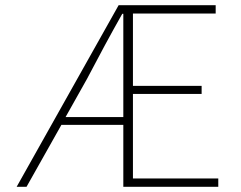

<svg xmlns="http://www.w3.org/2000/svg" viewBox="-20 -718 925 738"><path d="M819 0V-32H491V-357H755V-388H491V-666H809V-698H436L44 0H82L216 -238H454V0ZM454 -665V-268H232L314 -414Q348 -479 382 -542Q416 -605 450 -665Z"/></svg>

Font: Spoqa Han Sans Neo Thin
Style: Regular
Weight: 100
Designer: [Spoqa Han Sans Neo] Dong-huui Kim  Younghwa Kang  Yujin Lee  [Noto Sans] Ryoko NISHIZUKA  (kana & ideographs); Paul D. 
Foundry: Spoqa (http://www.spoqa-han-sans.com)
Version: Version 1.100;hotconv 1.0.109;makeotfexe 2.5.65596